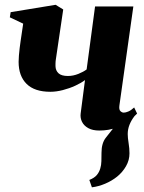

<svg xmlns="http://www.w3.org/2000/svg" viewBox="-20 -546 617 820"><path d="M372.5 254 361.5 222.5Q383 214 393.5 201.5Q404 189 408.5 172.5Q412.5 159.5 413 142.2Q413.5 125 413.5 106.5Q413.5 65 432.5 41.5Q451.5 18 467.5 -3L554 -49.5Q540.5 -32 533 -13Q525.5 6 525.5 26.5Q525.5 42 529.2 64.8Q533 87.5 533 109Q533 138 518.2 163.8Q503.5 189.5 480 208.5Q457.5 226.5 429.2 238.5Q401 250.5 372.5 254ZM250 -505.5 218.5 -292Q218 -289.5 217.5 -284.2Q217 -279 217 -273.5Q217 -268 217 -263.5Q217.5 -244.5 230 -233Q242.5 -221.5 270 -221.5Q292.5 -221.5 314.8 -230.5Q337 -239.5 350 -249.5L386 -518.5H549.5L490 -96Q487.5 -78 494.2 -71.5Q501 -65 508.5 -65Q516.5 -65 528 -69.8Q539.5 -74.5 553 -87L565.5 -61Q553 -47 530.8 -30.2Q508.5 -13.5 476.8 -1Q445 11.5 404 11.5Q375.5 11.5 357 1.2Q338.5 -9 330.2 -25.8Q322 -42.5 324.5 -61.5L343 -204Q326.5 -191.5 301.5 -180Q276.5 -168.5 248.2 -161.2Q220 -154 195 -154Q127.5 -154 93.5 -187.8Q59.5 -221.5 59.5 -282Q59.5 -293.5 60.8 -309Q62 -324.5 64 -340.8Q66 -357 68 -370.5L79 -445L22 -472L25.5 -494L217.5 -525.5Z"/></svg>

Font: Merriweather 120pt Black
Style: Italic
Weight: 900
Italic angle: -7.8°
Version: Version 2.101